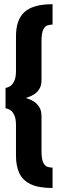

<svg xmlns="http://www.w3.org/2000/svg" viewBox="-20 -732 284 937"><path d="M236.5 185.5Q166.5 185.5 127.8 166Q89 146.5 73.5 111.2Q58 76 58 29V-121.5Q58 -154 49 -171.8Q40 -189.5 28 -196.2Q16 -203 7 -203V-303.5Q16 -303.5 28 -310.5Q40 -317.5 49 -335.2Q58 -353 58 -386V-555Q58 -636.5 100.2 -674Q142.5 -711.5 236.5 -711.5V-612Q225.5 -612 212.8 -608.5Q200 -605 191.2 -587.8Q182.5 -570.5 182.5 -530.5V-342Q182.5 -314 171.5 -297Q160.5 -280 145.5 -271Q130.5 -262 119 -258.2Q107.5 -254.5 106.5 -254Q107.5 -253 119 -249.2Q130.5 -245.5 145.5 -236.2Q160.5 -227 171.5 -209.8Q182.5 -192.5 182.5 -164.5V4.5Q182.5 44.5 191.2 61.8Q200 79 212.8 82.5Q225.5 86 236.5 86Z"/></svg>

Font: Anybody UltraCondensed ExtraBold
Style: Regular
Weight: 800
Width: 1
Designer: Tyler Finck
Foundry: Etcetera Type Company
Version: Version 1.010; ttfautohint (v1.8.3) -l 8 -r 50 -G 200 -x 14 